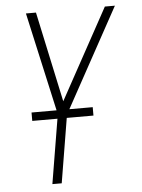

<svg xmlns="http://www.w3.org/2000/svg" viewBox="-53 -562 605 819"><g transform="rotate(-5 250.0 -152.5)"><path d="M138 215 187 -80 89 -520H132L215 -133L427 -520H470L226 -75L178 215ZM338 -61H76V-97H338Z"/></g></svg>

Font: Iosevka SS04 XLt Obl
Style: Regular
Weight: 200
Italic angle: -9°
Monospace: yes
Designer: Belleve Invis
Foundry: Belleve Invis
Version: Version 19.0.0; ttfautohint (v1.8.4)